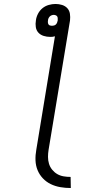

<svg xmlns="http://www.w3.org/2000/svg" viewBox="-20 -755 540 968"><path d="M337 193Q310 193 284 188.5Q258 184 235.5 173Q213 162 196 144Q179 126 169.5 103Q160 80 159 53.5Q158 27 163 0L257 -572Q251 -570 245 -569.5Q239 -569 233 -569Q216 -569 200 -574Q184 -579 173.5 -590.5Q163 -602 160.5 -618.5Q158 -635 161 -652Q163 -669 171.5 -685.5Q180 -702 194 -713.5Q208 -725 225.5 -730Q243 -735 260 -735Q277 -735 293 -730Q309 -725 319.5 -713.5Q330 -702 332.5 -685.5Q335 -669 333 -652L225 0Q222 18 222 36Q222 54 227 70.5Q232 87 243 100.5Q254 114 268.5 122.5Q283 131 300.5 134Q318 137 336 137ZM242 -625Q247 -625 252.5 -626.5Q258 -628 262 -632Q266 -636 268 -641.5Q270 -647 271 -652Q271 -657 271 -662.5Q271 -668 268.5 -672Q266 -676 261 -678Q256 -680 251 -680Q246 -680 240.5 -678Q235 -676 231 -672Q227 -668 224.5 -662.5Q222 -657 222 -652Q221 -647 221.5 -641.5Q222 -636 224.5 -632Q227 -628 232 -626.5Q237 -625 242 -625Z"/></svg>

Font: Iosevka Curly Slab Light
Style: Italic
Weight: 300
Italic angle: -9°
Monospace: yes
Designer: Belleve Invis
Foundry: Belleve Invis
Version: Version 22.1.2; ttfautohint (v1.8.4)